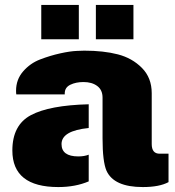

<svg xmlns="http://www.w3.org/2000/svg" viewBox="-20 -745 707 777"><path d="M299 -725V-586H147V-725ZM520 -725V-586H368V-725ZM411 -54Q395 -91 395 -185V-350Q395 -381 373.5 -397Q352 -413 318 -413Q287 -413 264.5 -402Q242 -391 242 -367V-363H46Q45 -368 45 -377V-378Q45 -423 73.5 -456Q102 -489 142.5 -504.5Q183 -520 223.5 -529Q264 -538 292 -539L321 -540Q399 -540 457 -525Q515 -510 554.5 -470Q594 -430 594 -368V-162Q594 -123 626 -123H662V-8Q625 12 558 12Q441 12 411 -54ZM339 -11Q285 12 216 12Q30 12 30 -136Q30 -239 105 -279Q180 -319 339 -323V-227Q229 -216 229 -162Q229 -112 297 -112Q321 -112 339 -119Z"/></svg>

Font: Archicoco
Style: Regular
Weight: 400
Designer: Hector Gatti
Foundry: Hector Gatti
Version: 1.002